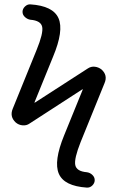

<svg xmlns="http://www.w3.org/2000/svg" viewBox="-20 -769 540 878"><path d="M115.2 -204.1Q101.6 -194.3 83.5 -195.8Q65.4 -197.3 51.8 -209Q23.4 -235.4 38.1 -271.5L147.5 -541Q178.7 -617.2 172.9 -646Q167 -674.8 119.1 -678.7Q105.5 -680.7 94.2 -690.9Q83 -701.2 83 -714.8Q83 -728.5 94.2 -739.3Q105.5 -750 119.1 -749Q222.7 -742.2 247.6 -685.5Q272.5 -628.9 222.7 -509.8L137.7 -300.8V-299.8H139.6L381.8 -456.1Q396.5 -465.8 413.6 -463.9Q430.7 -461.9 444.3 -451.2Q473.6 -424.8 458 -388.7L348.6 -119.1Q318.4 -43 324.2 -14.2Q330.1 14.6 377 18.6Q391.6 20.5 402.3 30.8Q413.1 41 413.1 54.7Q413.1 68.4 402.3 79.1Q391.6 89.8 377 88.9Q273.4 82 249 25.4Q224.6 -31.2 273.4 -150.4L358.4 -359.4V-360.4H356.4Z"/></svg>

Font: Rounded-X Mgen+ 2m regular
Style: Regular
Weight: 400
Designer: [Source Han Sans]
Ryoko NISHIZUKA  (kana & ideographs); Paul D. Hunt (Latin, Greek & Cyrillic); Wenlong ZHANG  (bopomofo
Version: Version 1.059.20150602